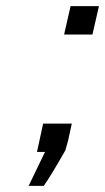

<svg xmlns="http://www.w3.org/2000/svg" viewBox="-20 -493 341 623"><path d="M188 -381 209 -473H301L280 -381ZM100 0 120 -92H213L201 -37Q200 -34 198 -26L192 -5Q143 81 122 110H73L126 0Z"/></svg>

Font: Coval
Style: Light Italic
Weight: 300
Foundry: Context Ltd
Version: Version 001.000